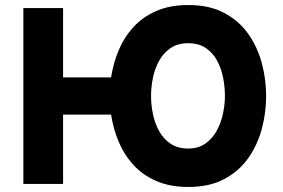

<svg xmlns="http://www.w3.org/2000/svg" viewBox="-20 -732 1127 764"><path d="M729 12Q656 12 601.8 -11.8Q547.5 -35.5 510.5 -76.2Q473.5 -117 452 -168.5Q430.5 -220 422 -276H231V0H73V-700H231V-424H422Q430.5 -480 452 -531.5Q473.5 -583 510.5 -623.8Q547.5 -664.5 601.8 -688.2Q656 -712 729 -712Q814 -712 873 -680.2Q932 -648.5 968.8 -595.8Q1005.5 -543 1022.2 -479Q1039 -415 1039 -350Q1039 -285 1022.2 -221Q1005.5 -157 968.8 -104.2Q932 -51.5 873 -19.8Q814 12 729 12ZM729 -141Q769 -141 797 -160.5Q825 -180 842.2 -211.5Q859.5 -243 867.2 -279.5Q875 -316 875 -350Q875 -386 867.8 -423Q860.5 -460 843.8 -491Q827 -522 798.8 -541Q770.5 -560 729 -560Q686.5 -560 658 -540.2Q629.5 -520.5 612.5 -489Q595.5 -457.5 588.2 -420.8Q581 -384 581 -350Q581 -315 588.5 -278.2Q596 -241.5 613.2 -210.2Q630.5 -179 659 -160Q687.5 -141 729 -141Z"/></svg>

Font: Overpass Black
Style: Regular
Weight: 900
Designer: Delve Withrington, Dave Bailey, Thomas Jockin
Foundry: Delve Fonts LLC
Version: Version 4.000; ttfautohint (v1.8.3)